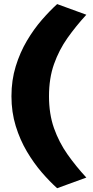

<svg xmlns="http://www.w3.org/2000/svg" viewBox="-20 -806 467 964"><path d="M267 139Q230 106 190 59.8Q150 13.5 115.2 -45Q80.5 -103.5 59 -173.2Q37.5 -243 37.5 -323Q37.5 -403.5 59 -473.2Q80.5 -543 115.2 -601.5Q150 -660 190 -706Q230 -752 267 -785.5L413.5 -732Q361.5 -675.5 319 -615.5Q276.5 -555.5 251.2 -484.2Q226 -413 226 -323Q226 -233.5 251.2 -162.2Q276.5 -91 319 -30.8Q361.5 29.5 413.5 85.5Z"/></svg>

Font: Commissioner Flair ExtraBold
Style: Regular
Weight: 800
Designer: Kostas Bartsokas
Foundry: Kostas Bartsokas
Version: Version 1.000; ttfautohint (v1.8.3)